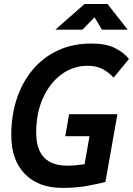

<svg xmlns="http://www.w3.org/2000/svg" viewBox="-20 -918 657 948"><path d="M289.6 9.8Q169.9 9.8 102.8 -59.1Q35.6 -127.9 35.6 -250.5Q35.6 -348.1 63 -430.7Q90.3 -513.2 142.1 -574.5Q193.8 -635.7 266.8 -669.4Q339.8 -703.1 430.7 -703.1Q502 -703.1 545.9 -681.6Q589.8 -660.2 616.7 -627L541 -534.7Q518.6 -559.6 487.3 -576.4Q456.1 -593.3 414.1 -593.3Q341.8 -593.3 283.9 -551Q226.1 -508.8 192.4 -434.3Q158.7 -359.9 158.7 -263.2Q158.7 -100.1 312 -100.1Q335.4 -100.1 356.9 -102.3Q378.4 -104.5 397.5 -107.4L421.9 -245.6H302.2L321.3 -354H559.6L500.5 -19.5Q477.1 -13.2 418.9 -1.7Q360.8 9.8 289.6 9.8ZM253.4 -771.5 397.5 -898.4H510.7L610.4 -771.5H483.4L446.8 -832.5L387.2 -771.5Z"/></svg>

Font: Cascadia Code PL SemiBold
Style: Italic
Weight: 600
Italic angle: -10°
Monospace: yes
Designer: Aaron Bell
Foundry: Saja Typeworks
Version: Version 2404.023; ttfautohint (v1.8.4)